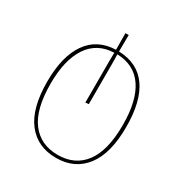

<svg xmlns="http://www.w3.org/2000/svg" viewBox="-189 -776 1064 1116"><g transform="rotate(30 343.0 -218.0)"><path d="M78 -162Q78 -331 143 -424.5Q208 -518 332 -522Q331 -558 331 -633H353Q353 -558 352 -522Q479 -518 543.5 -426.5Q608 -335 608 -163Q608 15 538 106Q468 197 343 197Q218 197 148 106.5Q78 16 78 -162ZM101 -162Q101 10 164.5 93.5Q228 177 343 177Q459 177 522 92.5Q585 8 585 -163Q585 -325 526.5 -412Q468 -499 352 -503Q353 -483 353 -445V-169L331 -167V-445Q331 -483 332 -502Q219 -498 160 -409.5Q101 -321 101 -162Z"/></g></svg>

Font: FiraGO Thin
Style: Regular
Weight: 100
Designer: bBox Type
Foundry: bBox Type GmbH
Version: Version 1.001;PS 001.001;hotconv 1.0.88;makeotf.lib2.5.64775